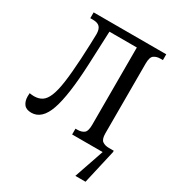

<svg xmlns="http://www.w3.org/2000/svg" viewBox="-215 -840 1074 1177"><g transform="rotate(30 322.0 -252.0)"><path d="M74 10Q37 10 21 -11.5Q5 -33 5 -66Q5 -77 6 -89Q23 -86 38 -86Q71 -86 94 -101Q117 -116 132.5 -153.5Q148 -191 157.5 -257.5Q167 -324 173 -428Q176 -489 178 -536Q180 -583 180 -606Q180 -641 165.5 -657Q151 -673 116 -673H98V-714H612V-673H595Q567 -673 549 -660Q531 -647 531 -602V-108Q531 -66 549 -53.5Q567 -41 595 -41H629V-31L574 210H502L574 0H358V-41H371Q400 -41 417.5 -54Q435 -67 435 -113V-660H241L231 -423Q221 -198 185 -94Q149 10 74 10Z"/></g></svg>

Font: Noto Serif Condensed
Style: Regular
Weight: 400
Width: 3
Designer: Monotype Design Team
Foundry: Monotype Imaging Inc.
Version: Version 2.013; ttfautohint (v1.8.4.7-5d5b)